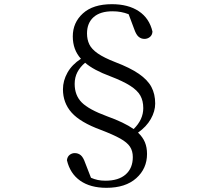

<svg xmlns="http://www.w3.org/2000/svg" viewBox="-20 -786 1040 918"><path d="M492 -230Q573 -201 619 -169Q665 -214 665 -269Q665 -304 651 -329Q637 -354 602.5 -376Q568 -398 508 -421Q427 -451 387 -486Q363 -466 350 -441Q337 -416 337 -385Q337 -330 371 -296Q405 -262 492 -230ZM622 -646 595 -718Q577 -725 558.5 -728.5Q540 -732 518 -732Q459 -732 427.5 -704Q396 -676 396 -626Q396 -597 407 -574Q418 -551 447.5 -530.5Q477 -510 531 -489Q602 -462 644 -433Q686 -404 704 -370Q722 -336 722 -291Q722 -254 701 -217Q680 -180 640 -152Q663 -130 673 -105.5Q683 -81 683 -50Q683 20 631.5 66Q580 112 489 112Q412 112 363.5 78Q315 44 300 -20Q302 -37 313 -45.5Q324 -54 337 -54Q354 -54 366 -44Q378 -34 387 -8L415 64Q431 71 447.5 74.5Q464 78 484 78Q547 78 581 48Q615 18 615 -35Q615 -64 601.5 -84.5Q588 -105 555 -123.5Q522 -142 462 -165Q364 -201 322.5 -247.5Q281 -294 281 -359Q281 -400 302.5 -438.5Q324 -477 367 -505Q328 -548 328 -612Q328 -678 376.5 -722Q425 -766 515 -766Q593 -766 643.5 -732.5Q694 -699 709 -635Q708 -618 696.5 -609Q685 -600 671 -600Q655 -600 643 -610Q631 -620 622 -646Z"/></svg>

Font: Shippori Mincho TTF
Style: Regular
Weight: 400
Version: Version 2.100